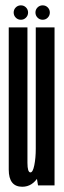

<svg xmlns="http://www.w3.org/2000/svg" viewBox="-20 -704 244 729"><path d="M124.4 0 115.8 -51.5V-600H187.1V0ZM84.2 -600V-217.4Q84.2 -122.2 84.2 -85.8Q84.2 -49.4 95.6 -49.4Q104.8 -49.4 110.3 -76.9Q115.8 -104.4 115.8 -138.8L149.5 -127.3Q149.5 -72.1 126.1 -33.5Q102.7 5.1 64.6 5.1Q13.2 5.1 13.2 -60Q13.2 -125.1 13.2 -219.8V-600ZM59.3 -629Q47.9 -629 39.9 -637Q31.9 -645.1 31.9 -656.4Q31.9 -667.8 39.9 -675.8Q47.9 -683.7 59.3 -683.7Q70.7 -683.7 78.6 -675.8Q86.6 -667.8 86.6 -656.4Q86.6 -645.1 78.6 -637Q70.7 -629 59.3 -629ZM142 -629Q130.6 -629 122.6 -637Q114.6 -645.1 114.6 -656.4Q114.6 -667.8 122.6 -675.8Q130.6 -683.7 142 -683.7Q153.4 -683.7 161.3 -675.8Q169.2 -667.8 169.2 -656.4Q169.2 -645.1 161.3 -637Q153.4 -629 142 -629Z"/></svg>

Font: Anybody UltraCondensed Thin
Style: Regular
Weight: 100
Width: 1
Designer: Tyler Finck
Foundry: Etcetera Type Company
Version: Version 1.110